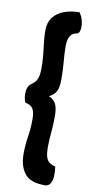

<svg xmlns="http://www.w3.org/2000/svg" viewBox="-99 -783 463 972"><g transform="rotate(10 133.0 -297.5)"><path d="M207 149Q131 149 102 111Q73 73 73 13Q73 -37 80 -78.5Q87 -120 87 -170Q87 -208 75.5 -224.5Q64 -241 37 -246Q32 -257 30 -268.5Q28 -280 28 -290Q28 -327 48 -342Q59 -350 67.5 -358.5Q76 -367 81.5 -384Q87 -401 87 -432Q87 -482 80 -533.5Q73 -585 73 -624Q73 -665 93 -691Q113 -717 148 -730.5Q183 -744 228 -744Q239 -728 244.5 -709.5Q250 -691 250 -674Q250 -641 233 -636Q216 -634 206 -623.5Q196 -613 192 -597.5Q188 -582 188 -563Q188 -528 192 -484Q196 -440 196 -394Q196 -348 183.5 -328.5Q171 -309 149 -299Q172 -289 184 -269Q196 -249 196 -203Q196 -159 192 -118Q188 -77 188 -42Q188 -13 193.5 5.5Q199 24 211 33Q223 42 242 46Q244 59 244.5 69.5Q245 80 245 88Q245 116 235 132.5Q225 149 207 149Z"/></g></svg>

Font: Yanone Kaffeesatz ExtraLight
Style: Bold
Weight: 700
Version: Version 2.003